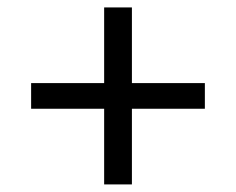

<svg xmlns="http://www.w3.org/2000/svg" viewBox="-20 -562 626 509"><path d="M329.7 -73.1H256.1V-542.3H329.7ZM62.5 -273.7V-341.7H523.1V-273.7Z"/></svg>

Font: Anek Gurmukhi Medium SemiExpanded
Style: Regular
Weight: 500
Width: 6
Version: Version 1.003